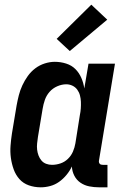

<svg xmlns="http://www.w3.org/2000/svg" viewBox="-20 -792 540 820"><path d="M439 8H403Q382 8 361.5 4Q341 0 324 -11.5Q307 -23 297.5 -41.5Q288 -60 287 -81Q278 -62 264 -45Q250 -28 232.5 -15.5Q215 -3 194.5 2.5Q174 8 154 8Q127 8 103 -0.5Q79 -9 63 -27Q47 -45 38.5 -68.5Q30 -92 26.5 -117.5Q23 -143 25 -169.5Q27 -196 31 -222L51 -342Q55 -364 60.5 -385.5Q66 -407 75.5 -427.5Q85 -448 98.5 -467Q112 -486 130.5 -500Q149 -514 171 -521Q193 -528 214 -528Q239 -528 262.5 -520.5Q286 -513 302 -497Q318 -481 327.5 -459Q337 -437 340 -414L358 -520H471L403 -108Q402 -104 402.5 -100Q403 -96 405.5 -93Q408 -90 411.5 -89Q415 -88 419 -88H439ZM202 -88Q220 -88 238 -94Q256 -100 270 -113.5Q284 -127 291.5 -144.5Q299 -162 302 -180L321 -300Q324 -314 325 -328.5Q326 -343 325.5 -357Q325 -371 321.5 -384.5Q318 -398 310 -409Q302 -420 289.5 -426Q277 -432 263 -432Q244 -432 224.5 -423.5Q205 -415 191.5 -399.5Q178 -384 171.5 -365Q165 -346 162 -327L142 -207Q140 -193 138.5 -179.5Q137 -166 138.5 -153Q140 -140 144.5 -128Q149 -116 157 -106.5Q165 -97 177 -92.5Q189 -88 202 -88ZM278 -574 222 -626 370 -772 438 -708Z"/></svg>

Font: Iosevka Term Curly
Style: Bold Italic
Weight: 700
Italic angle: -9°
Designer: Belleve Invis
Foundry: Belleve Invis
Version: Version 32.3.0